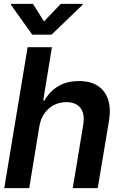

<svg xmlns="http://www.w3.org/2000/svg" viewBox="-20 -971 617 991"><path d="M183.1 -319.3 130.9 0H2L122.6 -727.5H248L203.1 -452.6H210Q235.8 -499 280.5 -525.9Q325.2 -552.7 388.7 -552.7Q444.8 -552.7 483.2 -528.8Q521.5 -504.9 537.4 -459Q553.2 -413.1 542.5 -347.2L484.4 0H355.5L409.7 -327.1Q418.9 -382.8 395.5 -413.3Q372.1 -443.8 322.3 -443.8Q288.1 -443.8 259 -429.2Q230 -414.6 210.2 -387Q190.4 -359.4 183.1 -319.3ZM149.9 -951.2 207 -860.4 293.9 -951.2H406.7L405.8 -945.8L246.1 -792H146.5L36.6 -945.8L37.6 -951.2Z"/></svg>

Font: Inter Tight SemiBold
Style: Italic
Weight: 600
Italic angle: -9.39999°
Designer: Rasmus Andersson
Foundry: rsms
Version: Version 3.004